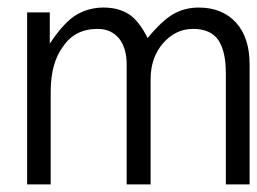

<svg xmlns="http://www.w3.org/2000/svg" viewBox="-20 -487 671 501"><path d="M569.3 -5.9H631.3V-318.8C631.3 -365.7 619.6 -401.9 595.7 -428.2C571.8 -454.1 539.6 -467.3 498.5 -467.3C473.6 -467.3 451.2 -461.4 431.2 -449.7C411.6 -438 389.6 -417.5 365.2 -387.7C350.1 -418 333.5 -439 315.9 -450.2C297.9 -461.4 276.4 -467.3 250 -467.3C224.1 -467.3 200.7 -460.9 179.2 -448.2C157.7 -435.5 134.8 -410.6 109.9 -373V-454.6H50.8V-5.9H112.3V-251C112.8 -299.3 123.5 -337.9 145 -366.2C165.5 -396.5 195.3 -411.6 234.9 -411.6C258.8 -411.6 277.3 -402.8 291 -386.2C304.2 -369.1 310.5 -346.7 310.5 -318.8V-5.9H373V-280.3C373 -317.9 383.8 -349.1 405.3 -374C427.2 -398.9 453.1 -411.6 483.9 -411.6C514.2 -411.6 536.1 -401.9 549.8 -382.3C563 -362.3 569.3 -334 569.3 -295.9Z"/></svg>

Font: Meera New
Style: Regular
Weight: 400
Designer: Hussain K H
Foundry: RIT
Version: 1.4.1